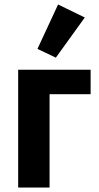

<svg xmlns="http://www.w3.org/2000/svg" viewBox="-20 -836 442 856"><path d="M61 0V-525H384V-416H201V0ZM358 -758 229 -579 147 -618 239 -816Z"/></svg>

Font: IBM Plex Sans Condensed
Style: Bold
Weight: 700
Width: 3
Designer: Mike Abbink, Paul van der Laan, Pieter van Rosmalen
Foundry: Bold Monday
Version: Version 3.201